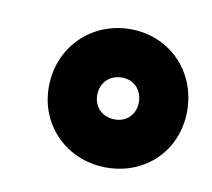

<svg xmlns="http://www.w3.org/2000/svg" viewBox="-43 -763 395 357"><g transform="rotate(10 154.0 -584.5)"><path d="M177.7 -453.6C252 -453.6 307.6 -508.8 307.6 -583C307.6 -657.7 252 -714.8 177.7 -714.8C103.5 -714.8 46.4 -657.7 46.4 -583C46.4 -509.3 103.5 -453.6 177.7 -453.6ZM177.7 -544.4C154.8 -544.4 137.7 -560.1 137.7 -583.5C137.7 -607.4 154.8 -623.5 177.7 -623.5C199.7 -623.5 216.3 -607.4 216.3 -583.5C216.3 -560.1 199.7 -544.4 177.7 -544.4Z"/></g></svg>

Font: Roboto Flex Super Cond Black
Style: Italic
Weight: 900
Width: 3
Italic angle: -10°
Designer: Berlow after Robertson
Foundry: Google
Version: Version 3.200;Glyphs 3.3 (3311)